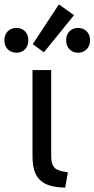

<svg xmlns="http://www.w3.org/2000/svg" viewBox="-71 -841 430 874"><path d="M339 -658C339 -692 315 -714 284 -714C253 -714 230 -692 230 -658C230 -623 253 -601 284 -601C315 -601 339 -623 339 -658ZM58 -658C58 -692 35 -714 4 -714C-28 -714 -51 -692 -51 -658C-51 -623 -28 -601 4 -601C35 -601 58 -623 58 -658ZM78 -640 129 -603 266 -772 197 -821ZM238 -57C183 -64 162 -74 162 -133V-522H77V-129C77 -26 122 11 226 13Z"/></svg>

Font: Repo
Style: Regular
Weight: 400
Designer: Stefan Peev
Foundry: Context Ltd
Version: Version 0.000